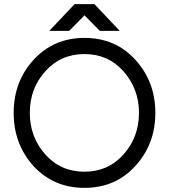

<svg xmlns="http://www.w3.org/2000/svg" viewBox="-20 -895 815 927"><path d="M218 -746H314L388 -821L462 -746H558L436 -875H340ZM388 -634Q502 -634 576 -551Q613 -509 632 -459Q651 -409 651 -350Q651 -233 576 -149Q502 -66 388 -66Q273 -66 199 -149Q124 -233 124 -350Q124 -409 142.5 -459Q161 -509 199 -551Q273 -634 388 -634ZM388 -712Q239 -712 142 -606Q46 -501 46 -350Q46 -199 142 -93Q239 12 388 12Q536 12 632 -92Q730 -198 730 -350Q730 -501 633 -607Q537 -712 388 -712Z"/></svg>

Font: Unageo
Style: Regular
Weight: 400
Designer: Richard Sepsi
Foundry: Richard Sepsi
Version: Version 2.000